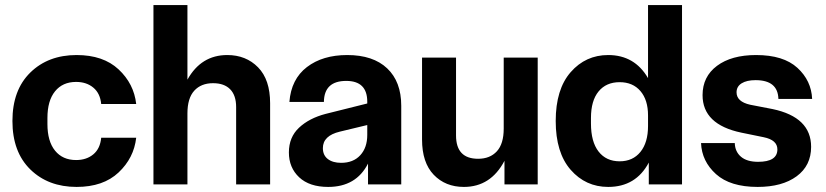

<svg xmlns="http://www.w3.org/2000/svg" viewBox="-20 -727 3256 757"><path d="M282 10Q170 10 99.5 -59Q29 -128 29 -250Q29 -372 99.5 -441Q170 -510 282 -510Q387 -510 447.5 -453.5Q508 -397 517 -317H379Q375 -359 348 -381.5Q321 -404 280 -404Q227 -404 197 -367Q167 -330 167 -262V-238Q167 -170 197 -133Q227 -96 280 -96Q321 -96 348 -118.5Q375 -141 379 -184H517Q508 -104 447.5 -47Q387 10 282 10Z M585 0V-707H719V-413Q773 -510 876 -510Q950 -510 997.5 -461.5Q1045 -413 1045 -320V0H911V-305Q911 -351 887.5 -375Q864 -399 820 -399Q773 -399 746 -369.5Q719 -340 719 -280V0Z M1274 10Q1200 10 1159.5 -28Q1119 -66 1119 -126Q1119 -186 1159 -223.5Q1199 -261 1264 -278L1428 -319V-326Q1428 -408 1345 -408Q1258 -408 1257 -325H1121Q1128 -415 1190 -462.5Q1252 -510 1349 -510Q1451 -510 1506.5 -457.5Q1562 -405 1562 -310V0H1431V-82Q1384 10 1274 10ZM1253 -143Q1253 -115 1272.5 -100Q1292 -85 1325 -85Q1373 -85 1400.5 -115Q1428 -145 1428 -195V-234L1320 -208Q1253 -192 1253 -143Z M1809 10Q1736 10 1690 -38Q1644 -86 1644 -177V-500H1778V-193Q1778 -101 1865 -101Q1912 -101 1939 -130.5Q1966 -160 1966 -220V-500H2100V0H1969V-93Q1915 10 1809 10Z M2378 10Q2289 10 2230 -57.5Q2171 -125 2171 -250Q2171 -375 2230 -442.5Q2289 -510 2378 -510Q2482 -510 2535 -419V-707H2669V0H2538V-86Q2487 10 2378 10ZM2310 -240Q2310 -168 2340 -129.5Q2370 -91 2423 -91Q2475 -91 2505 -128Q2535 -165 2535 -230V-272Q2535 -333 2505 -368Q2475 -403 2423 -403Q2370 -403 2340 -366.5Q2310 -330 2310 -262Z M2903 -204Q2750 -236 2750 -352Q2750 -425 2807 -467.5Q2864 -510 2961 -510Q3069 -510 3124 -459.5Q3179 -409 3182 -337H3049Q3047 -411 2959 -411Q2924 -411 2904 -398.5Q2884 -386 2884 -363Q2884 -326 2938 -314L3026 -297Q3178 -265 3178 -148Q3178 -74 3121 -32Q3064 10 2967 10Q2859 10 2803 -40.5Q2747 -91 2744 -163H2877Q2878 -129 2901.5 -109Q2925 -89 2969 -89Q3045 -89 3045 -138Q3045 -175 2991 -186Z"/></svg>

Font: TASA Orbiter Display
Style: Bold
Weight: 700
Designer: Weizhong Zhang
Version: Version 1.000;Glyphs 3.1.2 (3151)